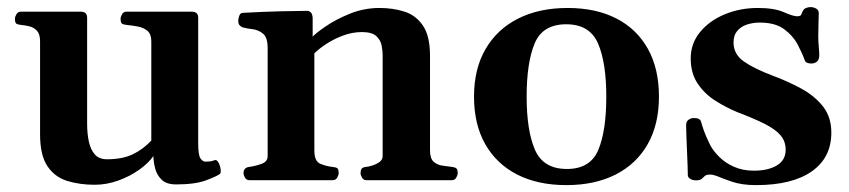

<svg xmlns="http://www.w3.org/2000/svg" viewBox="-20 -518 2440 552"><path d="M252 13.2Q209 13.2 173.3 2.2Q137.7 -8.8 116.5 -40Q95.2 -71.3 95.2 -131.8V-398.9Q95.2 -419.9 86.4 -429.4Q77.6 -439 65.2 -442.1Q52.7 -445.3 40.5 -446.3Q30.3 -447.3 26.6 -450.4Q22.9 -453.6 22.9 -464.4Q22.9 -469.7 27.3 -477.1Q31.7 -484.4 39.6 -484.4H212.4Q230.5 -484.4 230.5 -466.8V-161.6Q230.5 -134.3 235.4 -111.3Q240.2 -88.4 252.4 -74.2Q264.6 -60.1 287.6 -60.1Q331.5 -60.1 361.3 -74.2Q391.1 -88.4 415 -113.8V-398.9Q415 -419.9 404.1 -429.2Q393.1 -438.5 376.5 -441.7Q359.9 -444.8 344.2 -446.3Q334 -447.3 330.3 -450.4Q326.7 -453.6 326.7 -464.4Q326.7 -469.7 330.8 -477.1Q335 -484.4 343.3 -484.4H531.7Q549.8 -484.4 549.8 -466.8V-106.4Q549.8 -71.8 556.4 -62.5Q563 -53.2 570.8 -53.2Q577.6 -53.2 584 -54Q590.3 -54.7 595.7 -57.1Q604 -60.5 609.4 -48.3Q614.7 -36.1 614.7 -26.4Q614.7 -20 612.3 -18.1Q603.5 -11.2 572.3 0.5Q541 12.2 486.3 12.2Q459 12.2 445.1 -1Q431.2 -14.2 426.3 -33Q421.4 -51.8 420.9 -69.3Q407.2 -49.3 380.6 -30.3Q354 -11.2 320.3 1Q286.6 13.2 252 13.2Z M696.8 0Q688.5 0 684.3 -7.3Q680.2 -14.6 680.2 -20Q680.2 -36.1 696.3 -38.1Q714.4 -40.5 731.9 -46.9Q749.5 -53.2 749.5 -69.3V-379.9Q749.5 -410.2 736.3 -421.1Q723.1 -432.1 706.1 -434.1Q689 -436 676.8 -439.5Q671.9 -441.9 668.5 -445.8Q665 -449.7 665 -459Q665 -464.8 668 -472.7Q670.9 -480.5 676.8 -481Q738.3 -484.4 788.6 -485.6Q838.9 -486.8 864.3 -486.8Q868.2 -486.8 873 -482.9Q877.9 -479 878.9 -467.3V-412.6Q888.2 -422.9 917 -442.6Q945.8 -462.4 986.3 -478.8Q1026.9 -495.1 1071.3 -495.1Q1109.9 -495.1 1142.8 -484.6Q1175.8 -474.1 1196 -444.3Q1216.3 -414.6 1216.3 -356.9V-85.4Q1216.3 -62 1227.1 -52.7Q1237.8 -43.5 1252.7 -41.7Q1267.6 -40 1279.8 -38.1Q1288.1 -37.1 1292 -33.9Q1295.9 -30.8 1295.9 -20Q1295.9 -14.6 1291.7 -7.3Q1287.6 0 1279.3 0H1033.2Q1024.9 0 1020.8 -7.3Q1016.6 -14.6 1016.6 -20Q1016.6 -27.8 1019.5 -32.5Q1022.5 -37.1 1031.7 -38.1Q1047.4 -39.6 1063.7 -47.6Q1080.1 -55.7 1080.1 -69.3V-359.9Q1080.1 -370.6 1077.4 -386.2Q1074.7 -401.9 1062.3 -413.8Q1049.8 -425.8 1020.5 -425.8Q993.2 -425.8 966.3 -415.8Q939.5 -405.8 918 -391.6Q896.5 -377.4 883.8 -364.7V-85.4Q883.8 -54.2 900.9 -47.1Q918 -40 936 -38.1Q946.3 -37.1 950 -34.2Q953.6 -31.2 953.6 -20Q953.6 -14.6 949.5 -7.3Q945.3 0 937 0Z M1342.8 -240.2Q1342.8 -320.3 1376.2 -377.4Q1409.7 -434.6 1470 -464.8Q1530.3 -495.1 1611.8 -495.1Q1693.4 -495.1 1752.2 -464.8Q1811 -434.6 1842.8 -377.4Q1874.5 -320.3 1874.5 -240.2Q1874.5 -160.2 1842 -103.3Q1809.6 -46.4 1749.8 -16.1Q1689.9 14.2 1608.4 14.2Q1526.4 14.2 1467 -16.1Q1407.7 -46.4 1375.2 -103.3Q1342.8 -160.2 1342.8 -240.2ZM1494.1 -240.2Q1494.1 -142.1 1518.1 -87.2Q1542 -32.2 1609.9 -32.2Q1677.2 -32.2 1700.2 -87.2Q1723.1 -142.1 1723.1 -240.2Q1723.1 -338.4 1699.2 -393.3Q1675.3 -448.2 1607.9 -448.2Q1540 -448.2 1517.1 -393.1Q1494.1 -337.9 1494.1 -240.2Z M2153.3 14.2Q2112.8 14.2 2083.7 4.2Q2054.7 -5.9 2041.5 -11.7Q2029.8 -16.1 2022 -16.1Q2010.7 -16.1 2006.3 -12Q2002 -7.8 1997.3 -3.7Q1992.7 0.5 1981 0.5Q1971.7 0.5 1964.6 -3.7Q1957.5 -7.8 1957.5 -14.6Q1957.5 -23.4 1956.8 -42.7Q1956.1 -62 1955.1 -84.7Q1954.1 -107.4 1953.4 -127.4Q1952.6 -147.5 1952.6 -157.7Q1952.6 -168.9 1959.7 -173.8Q1966.8 -178.7 1975.1 -178.7Q1992.7 -178.7 1995.6 -168Q1998.5 -157.2 2003.7 -142.3Q2008.8 -127.4 2022.5 -99.6Q2031.2 -83.5 2048.1 -66.7Q2064.9 -49.8 2090.1 -38.6Q2115.2 -27.3 2147.5 -27.3Q2188.5 -27.3 2213.6 -42.5Q2238.8 -57.6 2238.8 -87.4Q2238.8 -111.8 2223.9 -129.2Q2209 -146.5 2178 -162.1Q2147 -177.7 2099.1 -195.8Q2067.4 -209 2036.9 -228.3Q2006.3 -247.6 1986.1 -277.3Q1965.8 -307.1 1965.8 -350.1Q1965.8 -393.1 1992.7 -425.8Q2019.5 -458.5 2063.5 -476.8Q2107.4 -495.1 2159.2 -495.1Q2205.6 -495.1 2232.9 -483.2Q2260.3 -471.2 2271.5 -471.2Q2282.2 -471.2 2283.9 -476.6Q2285.6 -481.9 2288.6 -487.3Q2291.5 -492.7 2297.6 -495.1Q2303.7 -497.6 2310.1 -497.6Q2319.3 -497.6 2326.7 -493.2Q2334 -488.8 2334 -480.5Q2334 -476.1 2333.3 -456.8Q2332.5 -437.5 2332.5 -415Q2332.5 -397.9 2334 -383.5Q2335.4 -369.1 2335.4 -359.4Q2335.4 -346.2 2328.6 -340.8Q2321.8 -335.4 2313 -335.4Q2296.9 -335.4 2293.9 -344.2Q2286.6 -364.7 2273.2 -390.1Q2259.8 -415.5 2234.1 -434.3Q2208.5 -453.1 2164.1 -453.1Q2145 -453.1 2127.7 -447.5Q2110.4 -441.9 2099.6 -429.2Q2088.9 -416.5 2088.9 -396Q2088.9 -362.3 2118.2 -341.6Q2147.5 -320.8 2200.7 -300.8Q2244.1 -284.7 2283 -263.7Q2321.8 -242.7 2345.9 -212.2Q2370.1 -181.6 2370.1 -136.7Q2370.1 -64.9 2314 -25.4Q2257.8 14.2 2153.3 14.2Z"/></svg>

Font: Gelasio SemiBold
Style: Regular
Weight: 600
Designer: Eben Sorkin
Foundry: Eben Sorkin
Version: Version 1.008